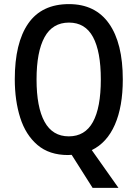

<svg xmlns="http://www.w3.org/2000/svg" viewBox="-20 -745 670 935"><path d="M578 -358Q578 -226 539.5 -138Q501 -50 427 -14L557 170H431L329 9Q325 9 320 9.5Q315 10 311 10Q220 10 162.5 -39Q105 -88 78.5 -171.5Q52 -255 52 -359Q52 -536 117.5 -630.5Q183 -725 316 -725Q444 -725 511 -630Q578 -535 578 -358ZM158 -358Q158 -223 197 -152Q236 -81 315 -81Q394 -81 432.5 -151Q471 -221 471 -358Q471 -494 433 -564.5Q395 -635 316 -635Q236 -635 197 -564Q158 -493 158 -358Z"/></svg>

Font: Noto Sans Myanmar Condensed Medium
Style: Regular
Weight: 500
Width: 3
Designer: Monotype Design Team
Foundry: Monotype Imaging Inc.
Version: Version 2.107; ttfautohint (v1.8.4.7-5d5b)